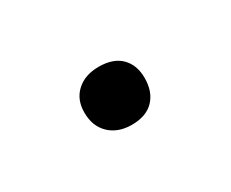

<svg xmlns="http://www.w3.org/2000/svg" viewBox="-33 -136 262 218"><g transform="rotate(-30 97.5 -27.0)"><path d="M98 11Q80 11 69 0.5Q58 -10 58 -28Q58 -45 69 -55Q80 -65 98 -65Q117 -65 127 -55Q137 -45 137 -28Q137 -10 127 0.5Q117 11 98 11Z"/></g></svg>

Font: Cormorant Infant Light Light
Style: Regular
Weight: 300
Version: Version 4.001